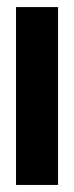

<svg xmlns="http://www.w3.org/2000/svg" viewBox="-20 -524 210 544"><path d="M25.4 0V-503.9H144.5V0Z"/></svg>

Font: Post No Bills Colombo
Style: ExtraBold
Weight: 900
Designer: Kosala Senevirathne, Siva Puranthara, Lasantha Premarathna, Tharique Azeez
Foundry: Mooniak
Version: Version 1.220 ; ttfautohint (v1.5)